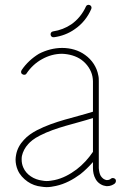

<svg xmlns="http://www.w3.org/2000/svg" viewBox="-20 -767 540 789"><path d="M287 -647C317 -667 341 -697 355 -730C358 -736 355 -744 349 -746C343 -749 335 -746 333 -740C320 -711 299 -685 273 -667C251 -652 225 -642 198 -638C191 -637 187 -631 188 -624C189 -617 195 -613 202 -614C232 -618 262 -629 287 -647ZM140 -546C112 -529 87 -506 69 -479C65 -473 66 -465 72 -462C78 -458 86 -459 89 -465C105 -489 127 -510 153 -524C178 -538 206 -546 235 -546C264 -545 293 -537 315 -521C338 -504 355 -479 360 -452C361 -446 362 -439 362 -433V-308C286 -284 206 -270 132 -232C113 -222 93 -209 78 -192C62 -175 50 -154 46 -130C45 -124 44 -118 44 -111C44 -97 47 -82 53 -68C61 -49 76 -33 93 -21C110 -9 130 -2 150 0C157 1 164 2 171 2C184 2 197 0 210 -3C247 -11 280 -29 310 -51C329 -66 346 -83 362 -101V-78V-77V-76C362 -61 365 -45 373 -31C377 -24 382 -18 389 -13C396 -8 404 -4 413 -3C415 -2 418 -2 420 -2C432 -2 443 -6 452 -13C457 -18 458 -26 454 -31C449 -36 441 -37 436 -33C432 -29 426 -27 420 -27C419 -27 418 -27 417 -27C413 -28 408 -30 404 -33C400 -36 397 -40 394 -44C389 -53 387 -64 386 -76V-77V-78V-433C386 -441 386 -449 384 -457C378 -491 358 -521 330 -541C303 -561 269 -570 236 -570H235C202 -570 169 -561 140 -546ZM144 -210C210 -244 287 -258 362 -282V-143C343 -115 321 -91 295 -71C267 -50 237 -34 204 -27C193 -25 182 -23 171 -23C165 -23 159 -24 153 -25C137 -27 120 -33 107 -42C93 -51 82 -64 76 -78C71 -89 69 -100 69 -111C69 -116 69 -121 70 -126C74 -144 83 -161 96 -175C104 -184 118 -197 144 -210Z"/></svg>

Font: LS
Style: LightAlt
Weight: 250
Designer: BSozoo
Foundry: BSozoo
Version: Version 001.000